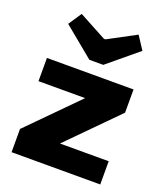

<svg xmlns="http://www.w3.org/2000/svg" viewBox="-139 -854 813 948"><g transform="rotate(20 267.0 -380.0)"><path d="M312 -560 470 -691 425 -760 279 -682H271L126 -760L80 -691L239 -560ZM244 -122 494 -375V-497H39V-375H284L34 -122V0H500V-122Z"/></g></svg>

Font: Exo 2 Extra Bold
Style: Regular
Weight: 800
Designer: Natanael Gama
Version: Version 1.001;PS 001.001;hotconv 1.0.88;makeotf.lib2.5.64775